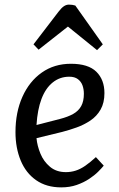

<svg xmlns="http://www.w3.org/2000/svg" viewBox="-20 -797 517 831"><path d="M287 -521Q362 -521 397 -486.5Q432 -452 432 -394Q432 -352 415.5 -323Q399 -294 371.5 -275.5Q344 -257 312 -245.5Q280 -234 249 -226L138 -199Q141 -166 155 -132Q169 -98 196.5 -75Q224 -52 265 -52Q287 -52 307.5 -58.5Q328 -65 349 -79.5Q370 -94 395 -117L429 -80Q420 -69 404.5 -53.5Q389 -38 365.5 -22.5Q342 -7 312 3.5Q282 14 245 14Q181 14 136.5 -17Q92 -48 69.5 -102.5Q47 -157 47 -225Q47 -311 77 -378Q107 -445 161 -483Q215 -521 287 -521ZM343 -391Q343 -411 337 -427.5Q331 -444 317 -454.5Q303 -465 280 -465Q239 -465 208 -440Q177 -415 159.5 -368.5Q142 -322 138 -256L239 -282Q274 -291 297 -304Q320 -317 331.5 -338Q343 -359 343 -391ZM425 -605 400 -580 274 -682 147 -582 125 -605 233 -746Q246 -763 256.5 -770Q267 -777 278 -777Q287 -777 293 -776Q299 -775 306 -773Z"/></svg>

Font: Literata
Style: Italic
Weight: 400
Italic angle: -2°
Designer: Latin by Veronika Burian and Jose Scaglione. Greek by Irene Vlachou. Cyrillic by Vera Evstafieva
Foundry: TypeTogether
Version: Version 3.103;gftools[0.9.29]